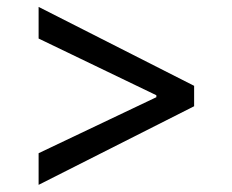

<svg xmlns="http://www.w3.org/2000/svg" viewBox="-20 -552 667 551"><path d="M90.8 -21.5V-112.3L431.6 -274.4L428.7 -269.5V-283.2L431.6 -277.3L90.8 -441.4V-532.2L537.1 -305.7V-247.1Z"/></svg>

Font: Pretendard Std Variable
Style: Regular
Weight: 400
Designer: Base glyphs from Inter by Rasmus Andersson; Hangeul glyphs from Noto Sans CJK(Source Han Sans) by Jang Soo-young and Kan
Foundry: Kil Hyung-jin
Version: Version 1.309;Glyphs 3.2 (3225)